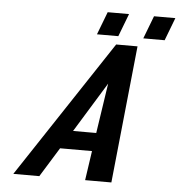

<svg xmlns="http://www.w3.org/2000/svg" viewBox="-56 -874 913 929"><g transform="rotate(5 400.5 -409.5)"><path d="M42.8 0H169L257.4 -143H412.4L391.5 0H519L587.7 -667H483.9ZM312.7 -232 461.8 -475 425.2 -232ZM612.1 -708H715.8L758.2 -819H654.5ZM387.1 -708H490.8L533.2 -819H429.5Z"/></g></svg>

Font: Din Kursivschrift
Style: Breit
Weight: 400
Version: Version 1.089